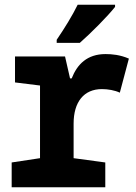

<svg xmlns="http://www.w3.org/2000/svg" viewBox="-20 -786 570 806"><path d="M218 -619V-606H315C363 -648 433 -719 463 -757V-766H306C284 -721 252 -669 218 -619ZM29 0H422V-104L289 -122V-267C289 -358 332 -412 408 -412C433 -412 462 -407 483 -397L521 -540C484 -556 450 -559 423 -559C346 -559 304 -516 281 -457H274L253 -549H43V-440L148 -427V-122L29 -104Z"/></svg>

Font: Noto Sans Mono Condensed ExtraBold
Style: Regular
Weight: 800
Width: 3
Designer: Monotype Design Team
Foundry: Monotype Imaging Inc.
Version: Version 2.014